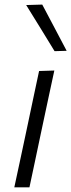

<svg xmlns="http://www.w3.org/2000/svg" viewBox="-20 -798 304 818"><path d="M41 0Q53 -55 64 -107Q74.5 -158 88 -219.5L98.5 -269Q112.5 -334.5 123.5 -387.5Q134.5 -440 146.5 -495.5L211.5 -497.5Q199 -441 188 -388.5Q177 -336 162.5 -269L152 -219.5Q139 -158 128.2 -106.8Q117.5 -55.5 105.5 0ZM212.5 -580Q183 -629 152.5 -678Q122 -727 91.5 -776.5L160 -778.5Q186 -729.5 212 -680.2Q238 -631 264 -581.5Z"/></svg>

Font: Heraclito Light
Style: Italic
Weight: 300
Italic angle: -12°
Designer: Kostas Bartsokas (font) & Cristiano Sobral (main changes)
Foundry: Kostas Bartsokas (font) & Cristiano Sobral (main changes)
Version: Version 1.00;July 8, 2020;FontCreator 13.0.0.2655 64-bit